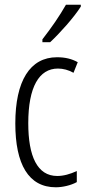

<svg xmlns="http://www.w3.org/2000/svg" viewBox="-20 -785 370 815"><path d="M323 -757V-765H260C232 -716 201 -671 160 -618V-606H193C233 -643 294 -711 323 -757ZM217 10C245 10 281 2 306 -12V-59C278 -46 250 -38 223 -38C138 -38 100 -122 100 -262C100 -416 146 -494 226 -494C248 -494 271 -488 292 -476L310 -521C285 -535 257 -542 222 -542C107 -542 45 -441 45 -261C45 -88 101 10 217 10Z"/></svg>

Font: Noto Sans Kannada ExtraCondensed Light
Style: Regular
Weight: 300
Width: 2
Designer: Jelle Bosma - Monotype Design Team
Foundry: Monotype Imaging Inc.
Version: Version 2.005